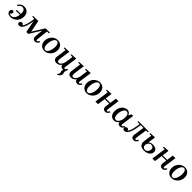

<svg xmlns="http://www.w3.org/2000/svg" viewBox="731 -2843 5440 5440"><g transform="rotate(45 3451.0 -123.5)"><path d="M226 -479Q266 -479 301 -467Q336 -455 363 -429.5Q390 -404 405.5 -365Q421 -326 421 -273Q421 -210 399.5 -158Q378 -106 340.5 -68.5Q303 -31 255 -10.5Q207 10 154 10Q107 10 75 -4.5Q43 -19 26.5 -44Q10 -69 10 -97Q10 -129 28.5 -151.5Q47 -174 74 -174Q96 -174 109 -159Q122 -144 122 -122Q122 -96 103.5 -74Q85 -52 57 -52Q36 -52 27.5 -65.5Q19 -79 19 -94L52 -102Q52 -77 64.5 -60Q77 -43 98 -34Q119 -25 143 -25Q183 -25 213 -47Q243 -69 263 -105.5Q283 -142 293 -187.5Q303 -233 303 -279Q303 -362 274 -398Q245 -434 197 -434Q158 -434 128.5 -411Q99 -388 73 -349L43 -366Q61 -397 86 -423Q111 -449 145 -464Q179 -479 226 -479ZM388 -226H136L139 -261H390Z M498 10Q468 10 450.5 -5.5Q433 -21 433 -47Q433 -75 453 -94.5Q473 -114 504 -114Q523 -114 539 -102.5Q555 -91 556 -61Q582 -84 601 -127.5Q620 -171 633.5 -224.5Q647 -278 656 -331.5Q665 -385 669 -427L662 -434H585L590 -469H794L863 -120H868L1085 -469H1259L1254 -434H1185L1177 -427L1141 -100Q1137 -67 1143.5 -53.5Q1150 -40 1164 -40Q1180 -40 1194.5 -56Q1209 -72 1223 -97L1254 -80Q1230 -29 1200.5 -9.5Q1171 10 1134 10Q1085 10 1059.5 -21.5Q1034 -53 1040 -118L1062 -345H1057L850 -10H772L705 -354H700Q694 -314 684 -266Q674 -218 659 -169.5Q644 -121 622 -80Q600 -39 569.5 -14.5Q539 10 498 10Z M1574 -479Q1627 -479 1671 -454.5Q1715 -430 1741.5 -383.5Q1768 -337 1768 -271Q1768 -210 1747 -158.5Q1726 -107 1689.5 -69.5Q1653 -32 1606 -11Q1559 10 1506 10Q1454 10 1409.5 -14.5Q1365 -39 1339 -86Q1313 -133 1313 -198Q1313 -259 1333.5 -310.5Q1354 -362 1390.5 -399.5Q1427 -437 1474.5 -458Q1522 -479 1574 -479ZM1514 -25Q1547 -25 1572 -48Q1597 -71 1614.5 -109.5Q1632 -148 1641.5 -195.5Q1651 -243 1651 -292Q1651 -338 1641.5 -372Q1632 -406 1613 -425Q1594 -444 1567 -444Q1534 -444 1509 -421Q1484 -398 1466 -359.5Q1448 -321 1439 -273.5Q1430 -226 1430 -178Q1430 -131 1439.5 -97Q1449 -63 1468 -44Q1487 -25 1514 -25Z M2367 -80Q2349 -46 2342 -20.5Q2335 5 2335 26Q2335 45 2339 55.5Q2343 66 2346.5 75.5Q2350 85 2350 103Q2350 136 2334.5 160Q2319 184 2295.5 201Q2272 218 2248 232L2229 210Q2246 193 2259 177Q2272 161 2272 137Q2272 115 2264.5 98.5Q2257 82 2257 60Q2257 26 2284 -9.5Q2311 -45 2355 -80ZM2336 -97 2367 -80Q2343 -29 2313.5 -9.5Q2284 10 2247 10Q2207 10 2181 -11.5Q2155 -33 2152 -77Q2127 -37 2088.5 -13.5Q2050 10 1999 10Q1929 10 1900.5 -31Q1872 -72 1882 -140L1921 -427L1913 -434H1846L1851 -469Q1893 -469 1938 -470.5Q1983 -472 2023 -477L2030 -469L1985 -139Q1981 -110 1984 -87Q1987 -64 1999 -52Q2011 -40 2034 -40Q2079 -40 2117.5 -88.5Q2156 -137 2169 -228L2197 -427L2190 -434H2122L2127 -469Q2170 -469 2215 -470.5Q2260 -472 2300 -477L2307 -469L2254 -100Q2250 -67 2256.5 -53.5Q2263 -40 2277 -40Q2293 -40 2307.5 -56Q2322 -72 2336 -97Z M2916 -97 2947 -80Q2923 -29 2893.5 -9.5Q2864 10 2827 10Q2787 10 2761 -11.5Q2735 -33 2732 -77Q2707 -37 2668.5 -13.5Q2630 10 2579 10Q2509 10 2480.5 -31Q2452 -72 2462 -140L2501 -427L2493 -434H2426L2431 -469Q2473 -469 2518 -470.5Q2563 -472 2603 -477L2610 -469L2565 -139Q2561 -110 2564 -87Q2567 -64 2579 -52Q2591 -40 2614 -40Q2659 -40 2697.5 -88.5Q2736 -137 2749 -228L2777 -427L2770 -434H2702L2707 -469Q2750 -469 2795 -470.5Q2840 -472 2880 -477L2887 -469L2834 -100Q2830 -67 2836.5 -53.5Q2843 -40 2857 -40Q2873 -40 2887.5 -56Q2902 -72 2916 -97Z M3267 -479Q3320 -479 3364 -454.5Q3408 -430 3434.5 -383.5Q3461 -337 3461 -271Q3461 -210 3440 -158.5Q3419 -107 3382.5 -69.5Q3346 -32 3299 -11Q3252 10 3199 10Q3147 10 3102.5 -14.5Q3058 -39 3032 -86Q3006 -133 3006 -198Q3006 -259 3026.5 -310.5Q3047 -362 3083.5 -399.5Q3120 -437 3167.5 -458Q3215 -479 3267 -479ZM3207 -25Q3240 -25 3265 -48Q3290 -71 3307.5 -109.5Q3325 -148 3334.5 -195.5Q3344 -243 3344 -292Q3344 -338 3334.5 -372Q3325 -406 3306 -425Q3287 -444 3260 -444Q3227 -444 3202 -421Q3177 -398 3159 -359.5Q3141 -321 3132 -273.5Q3123 -226 3123 -178Q3123 -131 3132.5 -97Q3142 -63 3161 -44Q3180 -25 3207 -25Z M3551 0 3612 -427 3604 -434H3541L3546 -469Q3572 -469 3601 -470Q3630 -471 3659 -473Q3688 -475 3714 -477L3721 -469L3655 0ZM3649 -236 3654 -271H3946L3941 -236ZM4037 -97 4068 -80Q4044 -29 4014 -9.5Q3984 10 3948 10Q3899 10 3872 -22Q3845 -54 3855 -124L3903 -469H4007L3955 -100Q3951 -67 3957.5 -53.5Q3964 -40 3978 -40Q3994 -40 4008.5 -56Q4023 -72 4037 -97Z M4126 -198Q4126 -261 4145.5 -312.5Q4165 -364 4197.5 -401.5Q4230 -439 4270.5 -459Q4311 -479 4353 -479Q4386 -479 4412.5 -467Q4439 -455 4458 -432.5Q4477 -410 4486 -380L4533 -469H4596L4544 -100Q4540 -67 4546.5 -53.5Q4553 -40 4567 -40Q4583 -40 4597.5 -56Q4612 -72 4626 -97L4657 -80Q4633 -29 4603 -9.5Q4573 10 4537 10Q4498 10 4472.5 -11Q4447 -32 4442 -74Q4416 -33 4379 -11.5Q4342 10 4297 10Q4249 10 4210 -13.5Q4171 -37 4148.5 -83Q4126 -129 4126 -198ZM4241 -188Q4241 -113 4264.5 -76.5Q4288 -40 4327 -40Q4369 -40 4400 -74.5Q4431 -109 4449 -164Q4467 -219 4467 -281Q4467 -357 4441 -393.5Q4415 -430 4375 -430Q4334 -430 4304 -395.5Q4274 -361 4257.5 -306Q4241 -251 4241 -188Z M4714 10Q4685 10 4667.5 -6Q4650 -22 4650 -46Q4650 -75 4669.5 -94.5Q4689 -114 4720 -114Q4739 -114 4755.5 -102.5Q4772 -91 4774 -61Q4800 -84 4819 -127.5Q4838 -171 4851 -224.5Q4864 -278 4873 -331.5Q4882 -385 4887 -427L4880 -434H4802L4807 -469H5219L5214 -434H5149L5142 -427L5096 -100Q5092 -67 5098.5 -53.5Q5105 -40 5118 -40Q5135 -40 5149.5 -56Q5164 -72 5178 -97L5209 -80Q5184 -29 5154.5 -9.5Q5125 10 5089 10Q5040 10 5012.5 -21.5Q4985 -53 4995 -118L5039 -427L5031 -434H4937L4929 -427Q4926 -397 4919.5 -353Q4913 -309 4902.5 -260Q4892 -211 4875.5 -163Q4859 -115 4836.5 -76Q4814 -37 4784 -13.5Q4754 10 4714 10Z M5502 10Q5461 10 5424.5 0Q5388 -10 5362 -32.5Q5336 -55 5324 -93.5Q5312 -132 5321 -190L5354 -427L5347 -434H5279L5284 -469Q5327 -469 5371.5 -470.5Q5416 -472 5456 -477L5463 -469L5431 -245Q5458 -269 5492 -280Q5526 -291 5560 -291Q5642 -291 5690 -258.5Q5738 -226 5738 -162Q5738 -111 5707.5 -72Q5677 -33 5623.5 -11.5Q5570 10 5502 10ZM5505 -25Q5546 -25 5574 -46Q5602 -67 5616.5 -98.5Q5631 -130 5631 -162Q5631 -204 5606.5 -230Q5582 -256 5542 -256Q5503 -256 5474.5 -235.5Q5446 -215 5431 -183.5Q5416 -152 5416 -119Q5416 -77 5441.5 -51Q5467 -25 5505 -25Z M5833 0 5894 -427 5886 -434H5823L5828 -469Q5854 -469 5883 -470Q5912 -471 5941 -473Q5970 -475 5996 -477L6003 -469L5937 0ZM5931 -236 5936 -271H6228L6223 -236ZM6319 -97 6350 -80Q6326 -29 6296 -9.5Q6266 10 6230 10Q6181 10 6154 -22Q6127 -54 6137 -124L6185 -469H6289L6237 -100Q6233 -67 6239.5 -53.5Q6246 -40 6260 -40Q6276 -40 6290.5 -56Q6305 -72 6319 -97Z M6669 -479Q6722 -479 6766 -454.5Q6810 -430 6836.5 -383.5Q6863 -337 6863 -271Q6863 -210 6842 -158.5Q6821 -107 6784.5 -69.5Q6748 -32 6701 -11Q6654 10 6601 10Q6549 10 6504.5 -14.5Q6460 -39 6434 -86Q6408 -133 6408 -198Q6408 -259 6428.5 -310.5Q6449 -362 6485.5 -399.5Q6522 -437 6569.5 -458Q6617 -479 6669 -479ZM6609 -25Q6642 -25 6667 -48Q6692 -71 6709.5 -109.5Q6727 -148 6736.5 -195.5Q6746 -243 6746 -292Q6746 -338 6736.5 -372Q6727 -406 6708 -425Q6689 -444 6662 -444Q6629 -444 6604 -421Q6579 -398 6561 -359.5Q6543 -321 6534 -273.5Q6525 -226 6525 -178Q6525 -131 6534.5 -97Q6544 -63 6563 -44Q6582 -25 6609 -25Z"/></g></svg>

Font: Brygada 1918 SemiBold
Style: Italic
Weight: 600
Italic angle: -8°
Designer: Mateusz Machalski | Borys Kosmynka | Przemek Hoffer
Foundry: NIEPODLEGLA 2018
Version: Version 3.006